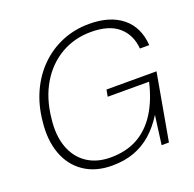

<svg xmlns="http://www.w3.org/2000/svg" viewBox="-127 -843 995 985"><g transform="rotate(-20 370.5 -350.0)"><path d="M323 12Q233 12 170.5 -30.5Q108 -73 80.5 -148.5Q53 -224 64 -322Q72 -408 104.5 -479.5Q137 -551 189.5 -603Q242 -655 310.5 -683.5Q379 -712 459 -712Q572 -712 638.5 -658Q705 -604 712 -504H661Q655 -580 603.5 -625Q552 -670 453 -670Q363 -670 289.5 -627.5Q216 -585 169.5 -507Q123 -429 112 -323Q101 -234 124.5 -168Q148 -102 201 -66Q254 -30 330 -30Q415 -30 477.5 -64.5Q540 -99 582.5 -166Q625 -233 647 -328H421L428 -365H701L636 0H596L617 -158Q583 -103 540 -65Q497 -27 443.5 -7.5Q390 12 323 12Z"/></g></svg>

Font: DM Sans 17pt ExtraLight
Style: Italic
Weight: 250
Italic angle: -10°
Version: Version 4.004;gftools[0.9.30]